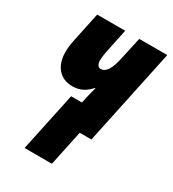

<svg xmlns="http://www.w3.org/2000/svg" viewBox="-183 -653 860 956"><g transform="rotate(30 247.0 -175.0)"><path d="M182 -136H244L253 -176Q258 -199 267 -231H264Q243 -207 218.5 -194.5Q194 -182 162 -182Q108 -182 77.5 -217.5Q47 -253 47 -314Q47 -347 57 -392L91 -553H252L228 -438Q217 -389 217 -362Q217 -348 223 -337.5Q229 -327 240 -327Q263 -327 279 -351.5Q295 -376 307 -435L333 -553H494L377 0H310L267 203H110Z"/></g></svg>

Font: Noto Sans UI CondBlack
Style: Italic
Weight: 900
Width: 3
Italic angle: -12°
Designer: Monotype Design Team
Foundry: Monotype Imaging Inc.
Version: Version 1.001